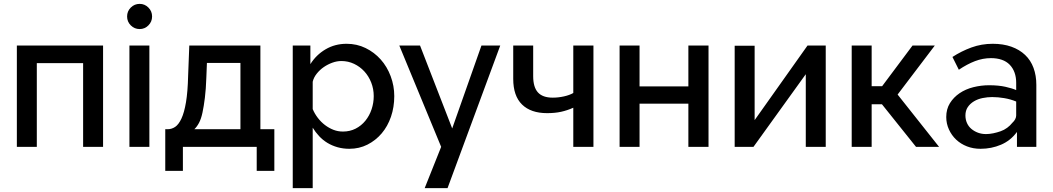

<svg xmlns="http://www.w3.org/2000/svg" viewBox="-20 -758 5437 991"><path d="M67 0V-523H512V0H409V-432H170V0Z M648 0V-523H751V0ZM636 -673Q636 -700 655 -719Q674 -738 701 -738Q727 -738 746 -719Q765 -700 765 -673Q765 -646 746 -627Q727 -608 701 -608Q674 -608 655 -627Q636 -646 636 -673Z M833 124V-91H845Q866 -91 884 -103Q902 -115 916.5 -146Q931 -177 940 -230.5Q949 -284 951 -367L957 -523H1324V-91H1396V124H1305V0H924V124ZM1221 -91V-433H1048L1045 -357Q1043 -298 1037.5 -253.5Q1032 -209 1025 -176.5Q1018 -144 1007 -123.5Q996 -103 983 -91Z M1783 10Q1751 10 1722.5 2Q1694 -6 1670 -20.5Q1646 -35 1627 -55.5Q1608 -76 1594 -99V213H1491V-523H1582V-427Q1612 -475 1660.5 -503.5Q1709 -532 1769 -532Q1822 -532 1867 -510Q1912 -488 1945 -451Q1978 -414 1996.5 -364.5Q2015 -315 2015 -262Q2015 -205 1998 -155.5Q1981 -106 1950 -69.5Q1919 -33 1876.5 -11.5Q1834 10 1783 10ZM1750 -79Q1786 -79 1815.5 -94Q1845 -109 1866 -135Q1887 -161 1898 -194Q1909 -227 1909 -262Q1909 -299 1896 -332Q1883 -365 1860.5 -389.5Q1838 -414 1807.5 -428.5Q1777 -443 1742 -443Q1719 -443 1695.5 -434.5Q1672 -426 1651.5 -412Q1631 -398 1615 -378Q1599 -358 1594 -336V-195Q1604 -171 1620.5 -149.5Q1637 -128 1657.5 -112.5Q1678 -97 1701 -88Q1724 -79 1750 -79Z M2562 -523 2290 213H2172L2257 0L2041 -523H2148L2314 -95L2465 -523Z M2939 0V-202Q2908 -188 2876 -181Q2844 -174 2804 -174Q2720 -174 2674.5 -218.5Q2629 -263 2629 -351V-523H2732V-365Q2732 -308 2756.5 -281Q2781 -254 2833 -254Q2862 -254 2891 -260.5Q2920 -267 2939 -278V-523H3043V0Z M3178 0V-523H3281V-312H3533V-523H3637V0H3533V-223H3281V0Z M3772 0V-522H3875V-138L4148 -523H4242V0H4139V-375L3869 0Z M4376 0V-523H4479V-313H4533L4690 -523H4805L4613 -270L4827 0H4708L4532 -220H4479V0Z M5229 0V-77Q5196 -32 5146.5 -11Q5097 10 5041 10Q5003 10 4971 -2.5Q4939 -15 4915.5 -37Q4892 -59 4878 -89.5Q4864 -120 4864 -154Q4864 -195 4883 -225.5Q4902 -256 4933 -277Q4964 -298 5004 -308Q5044 -318 5085 -318Q5134 -318 5169.5 -310Q5205 -302 5225 -293V-331Q5225 -360 5216.5 -383.5Q5208 -407 5191.5 -424Q5175 -441 5150.5 -449.5Q5126 -458 5095 -458Q5053 -458 5012.5 -442.5Q4972 -427 4929 -398L4896 -464Q4942 -494 4994 -513Q5046 -532 5104 -532Q5158 -532 5200 -517Q5242 -502 5271 -474.5Q5300 -447 5314.5 -407.5Q5329 -368 5329 -320V0ZM5205 -124Q5215 -133 5220 -143Q5225 -153 5225 -162V-234Q5196 -246 5163.5 -251.5Q5131 -257 5101 -257Q5077 -257 5052 -252Q5027 -247 5007 -235Q4987 -223 4975 -205Q4963 -187 4963 -162Q4963 -141 4971 -123Q4979 -105 4994 -92.5Q5009 -80 5028 -73Q5047 -66 5069 -66Q5087 -66 5106.5 -70Q5126 -74 5144.5 -80.5Q5163 -87 5178.5 -98.5Q5194 -110 5205 -124Z"/></svg>

Font: Rising Sun Medium
Style: Regular
Weight: 500
Designer: Matt McInerney, Pablo Impallari, Rodrigo Fuenzalida (Raleway font), Stephen Hutchings (Greek), Cristiano Sobral (main ch
Foundry: The Rising Sun Project Authors
Version: Version 4.327; ttfautohint (v1.8.4.7-5d5b-dirty)